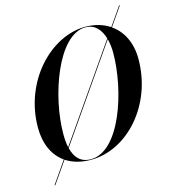

<svg xmlns="http://www.w3.org/2000/svg" viewBox="-132 -934 999 1137"><g transform="rotate(-15 367.0 -365.0)"><path d="M309 10C531.5 10 734 -212 734 -495C734 -594.5 695 -671 630.5 -715.5L710 -830H705L627.5 -718C586.5 -745 536 -760 478.5 -760C265.5 -760 53.5 -538 53.5 -255C53.5 -155.5 89 -78.5 153 -34L60 100H65L156.5 -31.5C196.5 -4.5 248 10 309 10ZM478.5 -756.5C538.5 -756.5 571 -713 587 -659.5L196.5 -97C191 -122 189 -150 189 -180C189 -412 309.5 -756.5 478.5 -756.5ZM599 -570C599 -338 488 6.5 309 6.5C245.5 6.5 212.5 -33 198 -91.5L588.5 -654.5C595.5 -627.5 599 -597.5 599 -570Z"/></g></svg>

Font: Bodoni* 48pt Medium
Style: Italic
Weight: 500
Italic angle: -13°
Version: Version 2.3